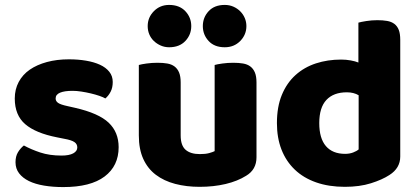

<svg xmlns="http://www.w3.org/2000/svg" viewBox="-20 -743 1700 780"><path d="M462 -145Q462 -69 405 -26Q348 17 237 17Q195 17 159 11Q123 5 97.5 -7.5Q72 -20 57.5 -39Q43 -58 43 -84Q43 -108 53 -124.5Q63 -141 77 -152Q106 -136 143.5 -123.5Q181 -111 230 -111Q261 -111 277.5 -120Q294 -129 294 -144Q294 -158 282 -166Q270 -174 242 -179L212 -185Q125 -202 82.5 -238.5Q40 -275 40 -343Q40 -380 56 -410Q72 -440 101 -460Q130 -480 170.5 -491Q211 -502 260 -502Q297 -502 329.5 -496.5Q362 -491 386 -480Q410 -469 424 -451.5Q438 -434 438 -410Q438 -387 429.5 -370.5Q421 -354 408 -343Q400 -348 384 -353.5Q368 -359 349 -363.5Q330 -368 310.5 -371Q291 -374 275 -374Q242 -374 224 -366.5Q206 -359 206 -343Q206 -332 216 -325Q226 -318 254 -312L285 -305Q381 -283 421.5 -244.5Q462 -206 462 -145Z M544 -479Q554 -482 575.5 -485Q597 -488 620 -488Q642 -488 659.5 -485Q677 -482 689 -473Q701 -464 707.5 -448.5Q714 -433 714 -408V-193Q714 -152 734 -134.5Q754 -117 792 -117Q815 -117 829.5 -121Q844 -125 852 -129V-479Q862 -482 883.5 -485Q905 -488 928 -488Q950 -488 967.5 -485Q985 -482 997 -473Q1009 -464 1015.5 -448.5Q1022 -433 1022 -408V-104Q1022 -54 980 -29Q945 -7 896.5 4.5Q848 16 791 16Q737 16 691.5 4Q646 -8 613 -33Q580 -58 562 -97.5Q544 -137 544 -193ZM580 -637Q580 -672 605 -697.5Q630 -723 667 -723Q709 -723 733 -697.5Q757 -672 757 -637Q757 -602 733 -576.5Q709 -551 667 -551Q649 -551 633 -558Q617 -565 605 -576.5Q593 -588 586.5 -603.5Q580 -619 580 -637ZM804 -637Q804 -672 827.5 -697.5Q851 -723 893 -723Q912 -723 928 -716Q944 -709 956 -697Q968 -685 974.5 -669.5Q981 -654 981 -637Q981 -602 956 -576.5Q931 -551 893 -551Q851 -551 827.5 -576.5Q804 -602 804 -637Z M1105 -243Q1105 -309 1125 -357.5Q1145 -406 1180.5 -438Q1216 -470 1263.5 -485.5Q1311 -501 1366 -501Q1386 -501 1405 -497.5Q1424 -494 1436 -489V-651Q1446 -654 1468 -657.5Q1490 -661 1513 -661Q1535 -661 1552.5 -658Q1570 -655 1582 -646Q1594 -637 1600 -621.5Q1606 -606 1606 -581V-107Q1606 -60 1562 -32Q1533 -13 1487 1.5Q1441 16 1381 16Q1316 16 1264.5 -2Q1213 -20 1177.5 -54Q1142 -88 1123.5 -135.5Q1105 -183 1105 -243ZM1389 -368Q1335 -368 1306 -337Q1277 -306 1277 -243Q1277 -181 1304 -149.5Q1331 -118 1382 -118Q1400 -118 1414.5 -123.5Q1429 -129 1437 -136V-356Q1417 -368 1389 -368Z"/></svg>

Font: Baloo Bhaijaan
Style: Regular
Weight: 400
Designer: Devika Bhansali and Ek Type
Foundry: Ek Type
Version: Version 1.443;PS 1.000;hotconv 16.6.51;makeotf.lib2.5.65220;